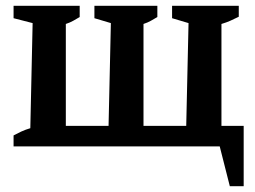

<svg xmlns="http://www.w3.org/2000/svg" viewBox="-20 -507 884 665"><path d="M747 -71H824V138H776L741 0H27V-38Q40 -45 54 -51.5Q68 -58 85 -63L93 -427L27 -444V-487H256V-448Q244 -441 233.5 -435Q223 -429 208 -424V-71H356L364 -427L307 -444V-487H525V-448Q513 -441 502.5 -435Q492 -429 477 -424V-71H625L633 -427L576 -444V-487H807V-449Q793 -442 778.5 -435.5Q764 -429 747 -424Z"/></svg>

Font: Piazzolla SemiBold
Style: Regular
Weight: 600
Designer: Juan Pablo del Peral
Foundry: Huerta Tipografica
Version: Version 1.330